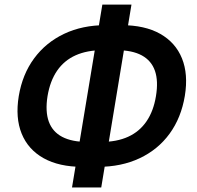

<svg xmlns="http://www.w3.org/2000/svg" viewBox="-20 -789 871 850"><path d="M345.7 -50.3Q241.7 -50.3 173.1 -88.6Q104.5 -127 75.9 -197.3Q47.4 -267.6 63 -363.3Q79.1 -460 130.9 -530.3Q182.6 -600.6 263.7 -639.2Q344.7 -677.7 448.7 -677.7H516.6Q621.1 -677.7 689.2 -639.2Q757.3 -600.6 785.6 -530.5Q814 -460.4 798.3 -364.7Q782.2 -267.6 730.7 -197Q679.2 -126.5 598.1 -88.4Q517.1 -50.3 413.6 -50.3ZM367.2 -160.6H427.2Q497.1 -160.6 547.4 -183.6Q597.7 -206.5 628.7 -252Q659.7 -297.4 670.4 -363.3Q681.6 -430.2 666 -475.3Q650.4 -520.5 607.9 -543.7Q565.4 -566.9 495.1 -566.9H435.1Q365.7 -566.9 314.9 -544.2Q264.2 -521.5 232.9 -476.1Q201.7 -430.7 190.4 -363.3Q179.7 -295.9 196 -250.7Q212.4 -205.6 255.4 -183.1Q298.3 -160.6 367.2 -160.6ZM298.8 41 433.1 -768.6H562L428.2 41Z"/></svg>

Font: Inter 17pt SemiBold
Style: Italic
Weight: 600
Italic angle: -9.3988°
Version: Version 4.001;git-66647c0bb